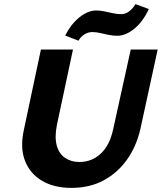

<svg xmlns="http://www.w3.org/2000/svg" viewBox="-20 -899 787 934"><path d="M327 15Q243 15 184.5 -19.5Q126 -54 101.5 -117Q77 -180 96 -267L179 -658H335L257 -292Q245 -232 256 -191.5Q267 -151 296.5 -131Q326 -111 366 -111Q426 -111 469.5 -151Q513 -191 530 -268L616 -658H747L663 -272Q644 -188 598.5 -123.5Q553 -59 485 -22Q417 15 327 15ZM362 -701 297 -726Q324 -780 365.5 -814Q407 -848 448 -848Q468 -848 488.5 -843.5Q509 -839 530.5 -834.5Q552 -830 570 -830Q590 -830 608 -843.5Q626 -857 639 -879L704 -855Q675 -793 633 -759Q591 -725 551 -725Q528 -725 507 -729.5Q486 -734 467 -738.5Q448 -743 429 -743Q408 -743 389.5 -731Q371 -719 362 -701Z"/></svg>

Font: Ysabeau ExtraBold
Style: Italic
Weight: 800
Italic angle: -12°
Designer: Christian Thalmann (Catharsis Fonts)
Version: Version 2.002